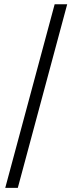

<svg xmlns="http://www.w3.org/2000/svg" viewBox="-20 -782 344 911"><path d="M298.8 -761.7H239.3L4.9 109.4H64.5Z"/></svg>

Font: Raveo Display Display Light
Style: Regular
Weight: 300
Designer: Jakub Foglar, Rasmus Andersson (Inter)
Foundry: Jakubfoglar.com
Version: Version 1.100;Glyphs 3.2.3 (3260)